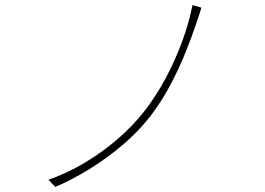

<svg xmlns="http://www.w3.org/2000/svg" viewBox="-20 -737 1040 753"><path d="M770 -707Q766 -694 760 -675.5Q754 -657 749 -643Q732 -592 707 -530Q682 -468 648.5 -404.5Q615 -341 571 -283Q524 -222 461.5 -169Q399 -116 331 -74Q263 -32 197 -4L170 -32Q242 -57 311 -98Q380 -139 440.5 -191Q501 -243 547 -302Q592 -360 629 -429Q666 -498 693.5 -572Q721 -646 735 -717Z"/></svg>

Font: Noto Sans TC Thin
Style: Regular
Weight: 100
Designer: Ryoko NISHIZUKA 西塚涼子 (kana, bopomofo & ideographs); Paul D. Hunt (Latin, Greek & Cyrillic); Sandoll Communications 산돌커뮤니
Foundry: Adobe
Version: Version 2.004-H2;hotconv 1.0.118;makeotfexe 2.5.65603